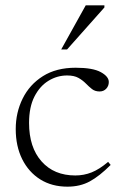

<svg xmlns="http://www.w3.org/2000/svg" viewBox="-20 -690 460 720"><path d="M263.5 -436Q328 -436 358 -419.5Q388 -403 388 -382.5Q388 -367.5 378.2 -357.2Q368.5 -347 353.5 -347Q336.5 -347 325 -356Q313.5 -365 301.8 -377Q290 -389 274 -398Q258 -407 231.5 -407Q194.5 -407 162 -387.2Q129.5 -367.5 109.2 -328Q89 -288.5 89 -229Q89 -137.5 135.8 -84.8Q182.5 -32 262.5 -32Q294.5 -32 323.5 -43.5Q352.5 -55 385.5 -83L395 -71.5Q353 -29.5 316.8 -9.8Q280.5 10 233 10Q174.5 10 131 -17.2Q87.5 -44.5 63.2 -93.2Q39 -142 39 -206Q39 -268 65 -320.5Q91 -373 141 -404.5Q191 -436 263.5 -436ZM209.5 -504.5 301.5 -670H371.5V-662L231.5 -504.5Z"/></svg>

Font: Newsreader Text Light
Style: Regular
Weight: 300
Designer: Hugues Gentile
Foundry: Production Type
Version: Version 1.002